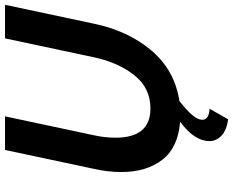

<svg xmlns="http://www.w3.org/2000/svg" viewBox="-104 -646 950 783"><g transform="rotate(-90 371.5 -255.0)"><path d="M606 -710H743L666 -348Q637 -208 556.5 -113Q476 -18 351 1Q274 60 274 94Q274 122 319 124L276 200Q232 194 209.5 173Q187 152 187 124Q187 62 266 4Q161 -4 111 -68.5Q61 -133 61 -235Q61 -292 74 -348L151 -710H288L211 -348Q201 -304 201 -259Q201 -117 320 -117Q404 -117 456 -183Q508 -249 529 -348Z"/></g></svg>

Font: Raleway-v4020
Style: Bold Italic
Weight: 700
Italic angle: -12°
Designer: Matt McInerney, Pablo Impallari, Rodrigo Fuenzalida
Foundry: Matt McInerney, Pablo Impallari, Rodrigo Fuenzalida
Version: Version 4.020;PS 004.020;hotconv 1.0.88;makeotf.lib2.5.64775